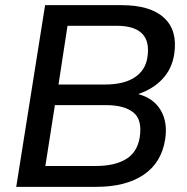

<svg xmlns="http://www.w3.org/2000/svg" viewBox="-20 -725 725 745"><path d="M43 0 155 -705H452Q564 -705 617 -655.5Q670 -606 656 -515Q647 -457 610 -418Q573 -379 516 -360Q576 -344 603.5 -297.5Q631 -251 621 -185Q607 -94 537.5 -47Q468 0 354 0ZM207 -397H386Q461 -397 503 -425Q545 -453 552 -503Q571 -625 432 -625H242ZM156 -81H353Q424 -81 468 -107Q512 -133 522 -191Q533 -261 497 -289Q461 -317 394 -317H193Z"/></svg>

Font: Winston Medium
Style: Italic
Weight: 500
Italic angle: -9°
Designer: Original fonts by Vernon Adams / Changes by Cristiano Sobral
Foundry: Original fonts by Vernon Adams / Changes by Cristiano Sobral
Version: Version 2.503;July 17, 2020;FontCreator 13.0.0.2655 64-bit